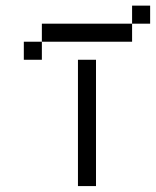

<svg xmlns="http://www.w3.org/2000/svg" viewBox="-20 -832 540 665"><path d="M500 -750H437.5V-812.5H500ZM62.5 -687.5H125V-625H62.5ZM125 -750H437.5V-687.5H125ZM250 -625H312.5V-187.5H250Z"/></svg>

Font: 寒蝉点阵体 16px
Style: Regular
Weight: 400
Designer: Designed by Warren2060
Foundry: ChillType
Version: Version 1.000